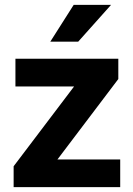

<svg xmlns="http://www.w3.org/2000/svg" viewBox="-20 -770 549 790"><path d="M216.3 -113.8H474.6V0H36.1V-85.9L284.7 -414.1H43.5V-528.3H466.8V-444.8ZM283.2 -750H437L301.8 -598.6H187Z"/></svg>

Font: SteelSelectRoboto
Style: Roboto-Bold
Weight: 700
Designer: Google
Version: Version 2.137; 2017